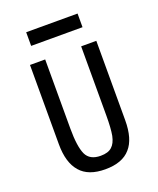

<svg xmlns="http://www.w3.org/2000/svg" viewBox="-126 -729 667 813"><g transform="rotate(-20 207.5 -322.0)"><path d="M58.6 -516.6H127V-205.1Q127 -124 143.6 -87.9Q160.2 -52.7 209 -52.7Q243.2 -52.7 259.8 -68.4Q276.4 -83 283.2 -115.2Q289.1 -147.5 289.1 -205.1V-516.6H357.4V-159.2Q357.4 -74.2 321.3 -34.2Q285.2 7.8 208 7.8Q131.8 7.8 95.7 -34.2Q58.6 -76.2 58.6 -159.2ZM90.8 -652.3H322.3V-590.8H90.8Z"/></g></svg>

Font: Dinish Condensed
Style: Regular
Weight: 400
Width: 3
Designer: Bert Driehuis
Foundry: Playbeing
Version: Version 3.006; git-39231f3c-release